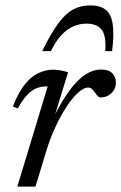

<svg xmlns="http://www.w3.org/2000/svg" viewBox="-20 -695 452 715"><path d="M157.5 -373Q155.5 -373 153.8 -373Q152 -373 150 -373Q132 -373 115 -366Q98 -359 81 -341.2Q64 -323.5 46 -291L28 -298.5Q48.5 -351.5 72.8 -381.2Q97 -411 124 -423.2Q151 -435.5 178 -435.5Q187.5 -435.5 196.8 -434.2Q206 -433 215.2 -431Q224.5 -429 233.5 -426L182 -258.5H179.5Q210.5 -319.5 239.5 -358.8Q268.5 -398 297.5 -417Q326.5 -436 356.5 -436Q385 -436 398.2 -422.2Q411.5 -408.5 411.5 -387Q411.5 -371 403.5 -358.5Q395.5 -346 382.5 -339Q369.5 -332 354 -332Q350 -332 345.5 -335.8Q341 -339.5 334.5 -349Q328 -359 322 -364Q316 -369 308 -369Q295.5 -369 279.8 -357.2Q264 -345.5 247 -324.2Q230 -303 213 -273.8Q196 -244.5 180.5 -209.2Q165 -174 153 -134.5L112 0H44.5ZM302 -607Q277 -607 253.5 -597Q230 -587 209 -564.8Q188 -542.5 169.5 -504.5H137Q169 -569.5 196 -606.5Q223 -643.5 251.5 -659.2Q280 -675 316 -675Q352 -675 372.8 -659.2Q393.5 -643.5 399.5 -606.5Q405.5 -569.5 397.5 -504.5H372Q376 -563.5 358 -585.2Q340 -607 302 -607Z"/></svg>

Font: Newsreader 18pt
Style: Italic
Weight: 400
Italic angle: -17°
Version: Version 1.003